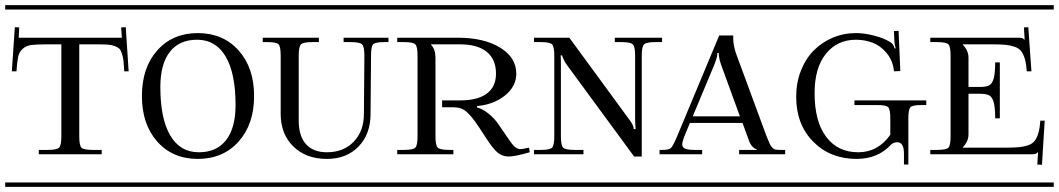

<svg xmlns="http://www.w3.org/2000/svg" viewBox="-29 -728 4125 748"><path d="M-8.8 -708H498V-690.9H-8.8ZM-8.8 -17.1H498V0H-8.8ZM43.9 -581.1H445.8L442.9 -621.1L460.9 -622.1L472.2 -450.2H455.1Q453.6 -477.1 452.1 -491Q450.7 -504.9 446 -519Q441.4 -533.2 435.8 -538.6Q430.2 -543.9 417.7 -548.6Q405.3 -553.2 390.4 -554.2Q375.5 -555.2 350.1 -555.2H279.8V-196.8Q279.8 -161.6 288.3 -152.8Q296.9 -144 332 -144H367.2V-127H122.1V-144H157.2Q192.4 -144 201.2 -152.8Q210 -161.6 210 -196.8V-555.2H148.9Q110.8 -555.2 91.8 -552.5Q72.8 -549.8 59.3 -537.8Q45.9 -525.9 41.7 -506.8Q37.6 -487.8 35.2 -450.2H17.1L28.8 -622.1L45.9 -621.1Z M480 -708H1004.9V-690.9H480ZM480 -17.1H1004.9V0H480ZM888.7 -318.8Q888.7 -442.4 850.1 -507.8Q811.5 -573.2 738.8 -573.2Q669.4 -573.2 632.6 -525.9Q595.7 -478.5 595.7 -389.2Q595.7 -265.6 634.3 -200.2Q672.9 -134.8 745.6 -134.8Q814.9 -134.8 851.8 -182.1Q888.7 -229.5 888.7 -318.8ZM583.7 -176.3Q523.9 -243.7 523.9 -354Q523.9 -464.4 583.7 -531.7Q643.6 -599.1 741.7 -599.1Q839.8 -599.1 900.4 -531.7Q960.9 -464.4 960.9 -354Q960.9 -243.7 900.4 -176.3Q839.8 -108.9 741.7 -108.9Q643.6 -108.9 583.7 -176.3Z M968.8 -708H1510.7V-690.9H968.8ZM968.8 -17.1H1510.7V0H968.8ZM994.6 -581.1H1213.4V-564H1187.5Q1152.3 -564 1143.6 -555.2Q1134.8 -546.4 1134.8 -511.2V-257.8Q1134.8 -197.8 1163.1 -166.3Q1191.4 -134.8 1244.6 -134.8Q1309.6 -134.8 1349.1 -176Q1388.7 -217.3 1388.7 -284.2L1390.6 -511.2Q1390.6 -546.4 1381.6 -555.2Q1372.6 -564 1337.4 -564H1309.6V-581.1H1484.4V-564H1467.8Q1433.1 -564 1424.8 -555.4Q1416.5 -546.9 1416.5 -511.2L1414.6 -284.2Q1414.6 -205.6 1367.9 -157.2Q1321.3 -108.9 1244.6 -108.9Q1163.6 -108.9 1114 -157.2Q1064.5 -205.6 1064.5 -284.2V-511.2Q1064.5 -546.4 1056.2 -555.2Q1047.9 -564 1012.7 -564H994.6Z M1518.6 -581.1H1754.4Q1856.4 -581.1 1919.4 -542.5Q1982.4 -503.9 1982.4 -440.9Q1982.4 -391.6 1938.7 -356.2Q1895 -320.8 1829.6 -314.9V-309.1Q1850.1 -304.7 1874 -285.6Q1897.9 -266.6 1914.6 -241.2L1930.7 -217.8Q1963.4 -168.5 1973.6 -158.7Q1985.8 -147 1999.5 -147Q2001 -147 2003.4 -147.5Q2005.9 -147.9 2007.3 -147.9L2032.2 -152.8L2034.7 -134.8Q1976.6 -118.2 1952.6 -118.2Q1927.2 -118.2 1908.2 -134.8Q1889.2 -151.4 1860.4 -196.8L1835.4 -234.9Q1807.6 -276.4 1787.8 -293.2Q1768.1 -310.1 1737.3 -310.1H1693.4V-336.9H1763.7Q1832 -336.9 1867.7 -363.5Q1903.3 -390.1 1903.3 -440.9Q1903.3 -496.6 1867.4 -525.9Q1831.5 -555.2 1763.7 -555.2H1650.4V-553.2Q1667.5 -536.1 1667.5 -502.9V-196.8Q1667.5 -161.6 1676.5 -152.8Q1685.5 -144 1720.7 -144H1737.3V-127H1518.6V-144H1545.4Q1580.6 -144 1589.1 -152.8Q1597.7 -161.6 1597.7 -196.8V-511.2Q1597.7 -546.4 1589.1 -555.2Q1580.6 -564 1545.4 -564H1518.6ZM1492.7 -708H2043.5V-690.9H1492.7ZM1492.7 -17.1H2043.5V0H1492.7Z M2025.4 -708H2576.2V-690.9H2025.4ZM2025.4 -17.1H2576.2V0H2025.4ZM2051.3 -581.1H2189L2423.3 -261.2Q2439.9 -239.7 2439.9 -225.1H2447.3Q2445.3 -244.6 2445.3 -267.1V-511.2Q2445.3 -546.4 2436.3 -555.2Q2427.2 -564 2392.1 -564H2366.2V-581.1H2550.3V-564H2524.4Q2489.3 -564 2480.2 -555.2Q2471.2 -546.4 2471.2 -511.2V-118.2H2441.4L2180.2 -474.1Q2174.3 -481.9 2169.7 -490.7Q2165 -499.5 2163.1 -504.9Q2161.1 -510.3 2161.1 -512.2H2155.3Q2156.2 -501 2156.2 -470.2V-196.8Q2156.2 -161.6 2165 -152.8Q2173.8 -144 2209 -144H2244.1V-127H2051.3V-144H2078.1Q2113.3 -144 2121.8 -152.8Q2130.4 -161.6 2130.4 -196.8V-511.2Q2130.4 -546.4 2121.8 -555.2Q2113.3 -564 2078.1 -564H2051.3Z M2522.9 -708H3047.9V-690.9H2522.9ZM2522.9 -17.1H3047.9V0H2522.9ZM2540.5 -127V-144H2551.8Q2576.7 -144 2584.5 -151.1Q2592.3 -158.2 2606.4 -191.4Q2607.9 -194.8 2608.9 -196.8L2772.9 -589.8H2827.6V-577.1Q2827.6 -552.7 2837.9 -521L2957.5 -196.8Q2966.3 -175.8 2969.5 -168.2Q2972.7 -160.6 2979.5 -153.3Q2986.3 -146 2993.4 -145Q3000.5 -144 3014.6 -144H3029.8V-127H2850.6V-144H2918.9V-146Q2897.9 -153.3 2887.7 -183.1L2863.8 -249H2658.7L2636.7 -195.8Q2628.9 -174.8 2628.9 -166Q2628.9 -153.3 2640.4 -148.7Q2651.9 -144 2678.7 -144H2706.5V-127ZM2853.5 -274.9 2779.8 -477.1Q2774.9 -490.7 2772.7 -504.2Q2770.5 -517.6 2772 -520V-521H2764.6V-520Q2768.6 -514.2 2753.9 -476.1L2669.9 -274.9Z M3028.8 -708H3588.4V-690.9H3028.8ZM3028.8 -17.1H3588.4V0H3028.8ZM3439.5 -203.1V-267.1Q3439.5 -302.2 3431.2 -310.5Q3422.9 -318.8 3387.7 -318.8H3299.8V-336.9H3579.6V-318.8H3561.5Q3526.4 -318.8 3518.1 -310.5Q3509.8 -302.2 3509.8 -267.1V-86.9H3492.7V-128.9Q3492.7 -173.8 3466.8 -173.8Q3455.6 -173.8 3444.8 -167Q3392.6 -108.9 3308.6 -108.9Q3205.6 -108.9 3139.2 -176Q3072.8 -243.2 3072.8 -351.1Q3072.8 -405.8 3091.1 -452.4Q3109.4 -499 3140.9 -531Q3172.4 -563 3215.1 -581.1Q3257.8 -599.1 3305.7 -599.1Q3338.4 -599.1 3377.2 -589.1Q3416 -579.1 3442.4 -562Q3451.7 -555.2 3456.5 -539.1L3460.4 -540Q3455.6 -557.1 3455.6 -564.9L3453.6 -606.9L3471.7 -607.9L3478.5 -451.2L3453.6 -450.2V-452.1Q3449.2 -492.7 3425.3 -521.2Q3401.4 -549.8 3370.8 -561.5Q3340.3 -573.2 3305.7 -573.2Q3232.9 -573.2 3188.7 -518.6Q3144.5 -463.9 3144.5 -365.2Q3144.5 -254.9 3189.7 -194.8Q3234.9 -134.8 3314.5 -134.8Q3391.6 -134.8 3439.5 -203.1Z M3595.2 -581.1H3936Q3948.2 -581.1 3952.4 -579.8Q3956.5 -578.6 3961.9 -573.2H3962.9L3960 -621.1L3977.1 -622.1L3989.3 -450.2H3971.2Q3969.2 -479 3963.9 -497.6Q3958.5 -516.1 3950 -527.8Q3941.4 -539.6 3925 -545.4Q3908.7 -551.3 3889.9 -553.2Q3871.1 -555.2 3840.3 -555.2H3722.2V-553.2Q3744.1 -531.2 3744.1 -502.9V-389.2H3787.1Q3812 -389.2 3824 -395Q3835.9 -400.9 3842 -421.4Q3848.1 -441.9 3848.1 -484.9H3866.2V-267.1H3848.1Q3848.1 -310.1 3842 -330.6Q3835.9 -351.1 3824 -356.9Q3812 -362.8 3787.1 -362.8H3744.1V-205.1Q3744.1 -176.8 3722.2 -154.8V-152.8H3893.1Q3923.8 -152.8 3942.6 -154.8Q3961.4 -156.7 3977.8 -162.6Q3994.1 -168.5 4002.7 -180.2Q4011.2 -191.9 4016.6 -210.4Q4022 -229 4023.9 -257.8H4041L4030.3 -85.9L4012.2 -86.9L4015.1 -134.8H4014.2Q4009.3 -129.9 4004.4 -128.4Q3999.5 -127 3987.3 -127H3595.2V-144H3622.1Q3657.2 -144 3665.8 -152.8Q3674.3 -161.6 3674.3 -196.8V-511.2Q3674.3 -546.4 3665.8 -555.2Q3657.2 -564 3622.1 -564H3595.2ZM3569.3 -708H4076.2V-690.9H3569.3ZM3569.3 -17.1H4076.2V0H3569.3Z"/></svg>

Font: FoglihtenFr02
Style: Regular
Weight: 500
Version: Version 0.68